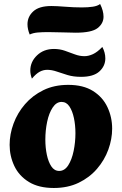

<svg xmlns="http://www.w3.org/2000/svg" viewBox="-20 -930 607 957"><path d="M248 7Q173 7 124 -23Q75 -53 51.5 -102.5Q28 -152 28 -208Q28 -261 47.5 -314Q67 -367 104.5 -410.5Q142 -454 196 -480.5Q250 -507 320 -507Q395 -507 443.5 -476.5Q492 -446 515.5 -396Q539 -346 539 -289Q539 -237 520 -184.5Q501 -132 463.5 -88.5Q426 -45 372 -19Q318 7 248 7ZM275 -78Q302 -78 320 -106Q338 -134 347 -177.5Q356 -221 356 -266Q356 -306 348.5 -341.5Q341 -377 326 -399.5Q311 -422 287 -422Q261 -422 242.5 -394Q224 -366 215 -323Q206 -280 206 -234Q206 -194 213.5 -158.5Q221 -123 236 -100.5Q251 -78 275 -78ZM139 -538Q135 -549 133 -559Q131 -569 131 -578Q131 -622 164.5 -654Q198 -686 249 -686Q278 -686 303.5 -677Q329 -668 353 -659Q377 -650 401 -650Q421 -650 443 -660Q465 -670 490 -696Q505 -668 505 -639Q505 -601 475.5 -574Q446 -547 384 -547Q346 -547 316.5 -556Q287 -565 262.5 -573.5Q238 -582 215 -582Q196 -582 178 -572.5Q160 -563 139 -538ZM128 -758Q117 -785 117 -809Q117 -847 146 -873.5Q175 -900 236 -900Q262 -900 305 -896.5Q348 -893 388 -893Q418 -893 442 -896.5Q466 -900 479 -910Q496 -876 496 -847Q496 -813 466.5 -790Q437 -767 357 -767Q334 -767 295 -768.5Q256 -770 220 -770Q191 -770 168 -768Q145 -766 128 -758Z"/></svg>

Font: Agbalumo
Style: Regular
Weight: 400
Designer: Raphael Alegbeleye
Foundry: Sorkin Type Co.
Version: Version 1.000; ttfautohint (v1.8.4)